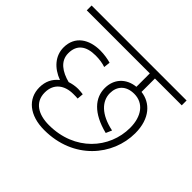

<svg xmlns="http://www.w3.org/2000/svg" viewBox="-148 -802 982 982"><g transform="rotate(45 343.5 -311.0)"><path d="M278 -35C201 -35 145 -68 145 -138C145 -204 192 -236 254 -236C266 -236 278 -236 286 -235L289 -269C280 -270 265 -272 253 -272C233 -272 212 -268 194 -262C136 -277 88 -308 88 -365C88 -426 126 -456 196 -456C223 -456 249 -452 268 -445L272 -480C252 -486 223 -491 194 -491C115 -491 50 -452 50 -369C50 -309 91 -262 155 -238C123 -213 107 -179 107 -137C107 -55 172 0 279 0C491 0 620 -156 620 -318C620 -425 563 -482 493 -490V-587H687V-622H0V-587H456V-490C387 -483 346 -435 346 -371C346 -301 396 -241 512 -212L526 -244C429 -264 383 -314 383 -371C383 -420 413 -457 474 -457C541 -457 582 -402 582 -319C582 -170 465 -35 278 -35Z"/></g></svg>

Font: Noto Sans Devanagari UI ExtraLight
Style: Regular
Weight: 200
Designer: Jelle Bosma - Monotype Design Team
Foundry: Monotype Imaging Inc.
Version: Version 2.003